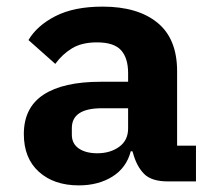

<svg xmlns="http://www.w3.org/2000/svg" viewBox="-20 -548 640 580"><path d="M487 0Q438 0 415.5 -22.5Q393 -45 382 -85L380 -91H375Q362 -41 319.5 -14.5Q277 12 218 12Q143 12 97.5 -29Q52 -70 52 -143Q52 -223 111.5 -262Q171 -301 284 -301H367V-327Q367 -373 345.5 -396.5Q324 -420 273 -420Q227 -420 197.5 -402Q168 -384 147 -355L66 -427Q92 -471 148 -499.5Q204 -528 290 -528Q396 -528 455.5 -479.5Q515 -431 515 -333V-108H572V0ZM274 -85Q313 -85 340 -104.5Q367 -124 367 -160V-221H288Q197 -221 197 -161V-141Q197 -114 218 -99.5Q239 -85 274 -85Z"/></svg>

Font: Lilex Nerd Font
Style: Bold
Weight: 700
Designer: Mike Abbink, Paul van der Laan, Pieter van Rosmalen, Mikhael Khrustik
Foundry: Mikhael Khrustik
Version: Version 2.400; ttfautohint (v1.8.4.7-5d5b);Nerd Fonts 3.3.0